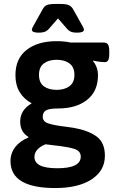

<svg xmlns="http://www.w3.org/2000/svg" viewBox="-20 -738 586 970"><path d="M33 76Q33 36 57 5Q81 -26 123 -43L124 -46Q82 -71 82 -124Q82 -182 140 -216Q101 -237 79.5 -272.5Q58 -308 58 -358Q58 -442 114.5 -486Q171 -530 266 -530Q306 -530 337 -523H505Q519 -523 525.5 -513Q532 -503 532 -480V-465Q532 -443 526.5 -433.5Q521 -424 509 -424Q498 -424 479.5 -426.5Q461 -429 451 -432L450 -429Q462 -415 468.5 -396.5Q475 -378 475 -358Q475 -277 420 -233.5Q365 -190 273 -190Q229 -190 212.5 -180.5Q196 -171 196 -148Q196 -124 224 -114.5Q252 -105 311 -98L353 -92Q426 -79 468 -48.5Q510 -18 510 49Q510 124 443 168Q376 212 259 212Q33 212 33 76ZM356 -360Q356 -399 331 -417.5Q306 -436 266 -436Q226 -436 201.5 -417.5Q177 -399 177 -360Q177 -320 201.5 -302Q226 -284 266 -284Q306 -284 331 -302.5Q356 -321 356 -360ZM388 53Q388 25 356.5 14.5Q325 4 251 -4L210 -9Q184 1 169 17.5Q154 34 154 55Q154 83 182 97.5Q210 112 270 112Q388 112 388 53ZM141 -588Q141 -593 146 -602.5Q151 -612 153 -615L196 -692Q204 -707 217 -712.5Q230 -718 261 -718H284Q314 -718 327.5 -712Q341 -706 349 -692L392 -615Q394 -612 399 -602.5Q404 -593 404 -588Q404 -573 370 -573Q348 -573 336.5 -578.5Q325 -584 314 -598L273 -645L232 -598Q221 -584 209 -578.5Q197 -573 175 -573Q141 -573 141 -588Z"/></svg>

Font: Asap-SemiBold
Style: Regular
Weight: 600
Designer: Pablo Cosgaya
Foundry: Omnibus-Type
Version: Version 2.000; ttfautohint (v1.8)